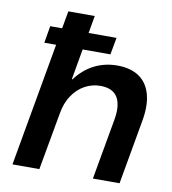

<svg xmlns="http://www.w3.org/2000/svg" viewBox="-80 -774 755 844"><g transform="rotate(10 297.5 -352.5)"><path d="M77 -551 90 -627H386L372 -551ZM32 0 157 -705H275L224 -414H227Q261 -460 308 -484Q355 -508 411 -508Q470 -508 508 -482.5Q546 -457 560 -406.5Q574 -356 560 -282L510 0H391L439 -270Q451 -336 430 -371.5Q409 -407 353 -407Q316 -407 283.5 -389Q251 -371 228.5 -337.5Q206 -304 198 -256L152 0Z"/></g></svg>

Font: DM Sans 36pt SemiBold
Style: Italic
Weight: 600
Italic angle: -10°
Designer: Colophon Foundry, Jonny Pinhorn
Foundry: Colophon Foundry
Version: Version 4.004;gftools[0.9.30]